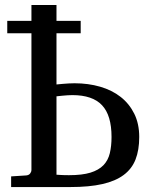

<svg xmlns="http://www.w3.org/2000/svg" viewBox="-20 -755 621 775"><path d="M430.2 -202.1Q430.2 -289.6 391.8 -330.3Q353.5 -371.1 272 -371.1Q263.7 -371.1 252.7 -370.4Q241.7 -369.6 231.9 -368.7Q220.2 -367.2 208 -366.2V-49.8Q215.3 -49.3 224.1 -48.8Q231.4 -48.3 240.2 -48.1Q249 -47.9 258.8 -47.9Q311.5 -47.9 345 -58.1Q378.4 -68.4 397.5 -88.1Q416.5 -107.9 423.3 -136.7Q430.2 -165.5 430.2 -202.1ZM9.3 -670.9H106.9V-734.9H208V-670.9H305.7V-620.6H208V-414.1Q221.2 -415 233.9 -416.5Q245.1 -417.5 257.6 -418.2Q270 -418.9 280.8 -418.9Q336.4 -418.9 384.3 -405Q432.1 -391.1 467 -363.8Q502 -336.4 522 -295.9Q542 -255.4 542 -202.1Q542 -149.4 527.1 -111.3Q512.2 -73.2 479 -48.6Q445.8 -23.9 393.1 -12Q340.3 0 264.2 0H24.9V-43L85.9 -46.9Q96.7 -47.9 101.8 -54.9Q106.9 -62 106.9 -67.9V-620.6H9.3Z"/></svg>

Font: Charis SIL
Style: Regular
Weight: 400
Foundry: SIL International
Version: Version 4.112